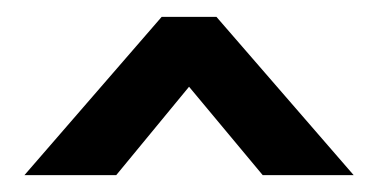

<svg xmlns="http://www.w3.org/2000/svg" viewBox="-20 -692 464 228"><path d="M400 -484H292L204.5 -589L118 -484H9L172 -672H237Z"/></svg>

Font: League Spartan SemiBold
Style: Regular
Weight: 600
Foundry: The League of Moveable Type
Version: Version 2.002